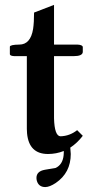

<svg xmlns="http://www.w3.org/2000/svg" viewBox="-20 -615 371 779"><path d="M164.1 144Q136.7 144 129.4 118.2Q127.9 112.3 127.9 106.9Q127.9 79.6 162.6 73.7Q204.1 66.9 205.6 66.4Q209.5 64.5 211.9 63Q238.3 46.4 238.8 3.9Q238.8 -0.5 238.8 -2.4Q208 9.8 174.8 9.8Q97.7 9.8 89.8 -73.7Q88.9 -83 88.9 -91.8V-387.2H38.1Q20.5 -388.2 20 -395V-425.8Q21.5 -433.6 58.1 -434.1Q104 -434.1 114.3 -497.6Q118.2 -523.4 118.2 -564L199.2 -595.2V-434.1H293.9Q315.4 -433.1 315.9 -423.8V-403.8Q314.5 -387.2 278.8 -387.2H199.2V-134.8Q201.2 -63.5 225.1 -62Q262.7 -63 293 -86.9L315.9 -64Q293 -34.2 265.1 -16.1Q266.6 -2.9 267.1 9.8Q267.1 85.9 206.1 127.4Q181.6 143.6 164.1 144Z"/></svg>

Font: Linux Libertine O
Style: Semibold
Weight: 700
Designer: Philipp H. Poll
Foundry: Philipp H. Poll
Version: Version 5.0.0